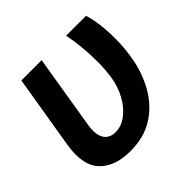

<svg xmlns="http://www.w3.org/2000/svg" viewBox="-144 -687 839 839"><g transform="rotate(-45 275.0 -268.0)"><path d="M92.3 -545.9H217.8L161.6 -204.6Q154.8 -163.1 162.1 -139.2Q169.4 -115.2 185.8 -105Q202.1 -94.7 222.7 -94.7Q261.2 -94.7 294.2 -120.4Q327.1 -146 349.6 -187.7Q372.1 -229.5 379.4 -277.3Q385.7 -319.8 386 -366.2Q386.2 -412.6 381.8 -459Q377.4 -505.4 368.7 -545.9H491.7Q502 -516.1 507.3 -472.4Q512.7 -428.7 512.2 -378.2Q511.7 -327.6 503.4 -277.3Q490.7 -198.7 454.3 -133.5Q418 -68.4 357.7 -29.3Q297.4 9.8 210.4 9.8Q115.7 9.8 66.7 -42Q17.6 -93.8 36.1 -206.1Z"/></g></svg>

Font: Inter Tight SemiBold
Style: Italic
Weight: 600
Italic angle: -9.39999°
Designer: Rasmus Andersson
Foundry: rsms
Version: Version 3.004